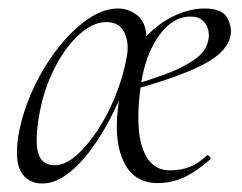

<svg xmlns="http://www.w3.org/2000/svg" viewBox="-20 -419 569 452"><path d="M80 13Q48 13 31.5 -11Q15 -35 22 -91Q30 -146 54 -200.5Q78 -255 112 -300Q146 -345 184 -372Q222 -399 258 -399Q282 -399 302.5 -383.5Q323 -368 325 -332Q315 -310 304 -289.5Q293 -269 285 -246Q259 -172 224.5 -113Q190 -54 152.5 -20.5Q115 13 80 13ZM109 -30Q133 -30 159 -52.5Q185 -75 209.5 -112Q234 -149 252 -194Q270 -239 278 -283Q285 -318 272.5 -343Q260 -368 228 -367Q196 -366 162.5 -334Q129 -302 103.5 -248.5Q78 -195 69 -127Q65 -96 67 -74Q69 -52 79.5 -41Q90 -30 109 -30ZM351 12Q290 12 267 -48Q244 -108 265 -211L301 -305Q335 -352 378 -375.5Q421 -399 461 -399Q502 -399 514 -378.5Q526 -358 523 -337Q520 -315 498 -294Q476 -273 427.5 -252.5Q379 -232 295 -208L296 -220Q330 -230 368.5 -244Q407 -258 436 -277.5Q465 -297 470 -323Q473 -334 470.5 -347Q468 -360 458 -370Q448 -380 428 -380Q386 -380 353.5 -334Q321 -288 311 -215Q298 -117 316.5 -67.5Q335 -18 380 -18Q406 -18 426.5 -26Q447 -34 467 -53Q469 -55 473 -51Q477 -47 475 -44Q441 -14 412 -1Q383 12 351 12Z"/></svg>

Font: Cormorant Light Light
Style: Italic
Weight: 300
Italic angle: -10°
Version: Version 4.000